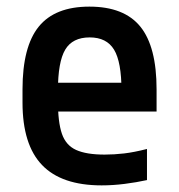

<svg xmlns="http://www.w3.org/2000/svg" viewBox="-20 -550 540 580"><path d="M287 10Q166 10 107 -51.5Q48 -113 48 -240V-280Q48 -409 97 -469.5Q146 -530 250 -530Q355 -530 404 -469.5Q453 -409 453 -280V-213H101V-300H368L347 -271V-276Q347 -363 324.5 -400Q302 -437 251 -437Q199 -437 177 -400Q155 -363 155 -276V-245Q155 -181 167 -146Q179 -111 210 -97Q241 -83 296 -83Q325 -83 355 -86.5Q385 -90 424 -100V-6Q392 1 356.5 5.5Q321 10 287 10Z"/></svg>

Font: M PLUS Code Latin Medium
Style: Regular
Weight: 500
Designer: Coji Morishita
Foundry: UNDERFOREST DESIGN
Version: Version 1.002; ttfautohint (v1.8.3)